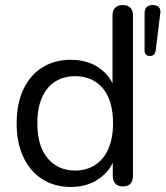

<svg xmlns="http://www.w3.org/2000/svg" viewBox="-20 -732 656 761"><path d="M261 9Q196 9 147.5 -22Q99 -53 72.5 -109.5Q46 -166 46 -243Q46 -321 72.5 -377.5Q99 -434 147.5 -464.5Q196 -495 261 -495Q327 -495 374 -462Q421 -429 437 -373H426V-671Q426 -691 436.5 -701.5Q447 -712 467 -712Q486 -712 496.5 -701.5Q507 -691 507 -671V-35Q507 -15 497 -4Q487 7 467 7Q448 7 437.5 -4Q427 -15 427 -35V-130L438 -116Q422 -59 374.5 -25Q327 9 261 9ZM278 -56Q323 -56 357 -78Q391 -100 409.5 -142Q428 -184 428 -243Q428 -334 387.5 -382Q347 -430 278 -430Q232 -430 198.5 -408.5Q165 -387 146.5 -345.5Q128 -304 128 -243Q128 -153 169 -104.5Q210 -56 278 -56ZM574 -510Q565 -510 559 -515.5Q553 -521 553 -532V-679Q553 -712 586 -712Q602 -712 610 -703Q618 -694 615 -677L597 -531Q593 -510 574 -510Z"/></svg>

Font: Nunito
Style: Regular
Weight: 400
Designer: Vernon Adams
Foundry: Vernon Adams
Version: Version 3.602